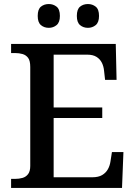

<svg xmlns="http://www.w3.org/2000/svg" viewBox="-20 -932 671 952"><path d="M35 0V-45H54Q75 -45 92 -50Q109 -55 119.5 -69Q130 -83 130 -109V-600Q130 -631 119.5 -645Q109 -659 92 -664Q75 -669 54 -669H35V-714H554L558 -536H501L496 -581Q494 -603 485 -621Q476 -639 458.5 -650Q441 -661 412 -661H246V-399H487V-347H246V-53H437Q468 -53 486.5 -64Q505 -75 515 -93Q525 -111 528 -133L535 -178H592L585 0ZM416 -794Q393 -794 377 -807.5Q361 -821 361 -853Q361 -886 377 -899Q393 -912 416 -912Q438 -912 454.5 -899Q471 -886 471 -853Q471 -821 454.5 -807.5Q438 -794 416 -794ZM222 -794Q199 -794 183 -807.5Q167 -821 167 -853Q167 -886 183 -899Q199 -912 222 -912Q244 -912 260.5 -899Q277 -886 277 -853Q277 -821 260.5 -807.5Q244 -794 222 -794Z"/></svg>

Font: Noto Serif Hebrew Medium
Style: Regular
Weight: 500
Version: Version 2.003